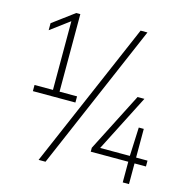

<svg xmlns="http://www.w3.org/2000/svg" viewBox="-124 -927 1078 1112"><g transform="rotate(15 415.0 -371.0)"><path d="M71 -308V-345H181.5V-757L68 -672.5V-714.5L196.5 -810H221V-345H326V-308ZM206 68 583 -808H624L247.5 68ZM485.5 -56V-79.5L665.5 -432H706.5L532.5 -91H710.5L718 -263H748V-91H816.5V-56H748V68H710.5V-56Z"/></g></svg>

Font: Encode Sans SmCnd XLt
Style: Regular
Weight: 200
Width: 4
Designer: Multiple Designers
Foundry: Impallari Type
Version: Version 3.002; ttfautohint (v1.8.3) -l 8 -r 50 -G 200 -x 14 